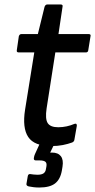

<svg xmlns="http://www.w3.org/2000/svg" viewBox="-20 -641 425 857"><path d="M209 11Q133 11 106 -29.5Q79 -70 92 -152L133 -407H64Q53 -407 55 -417L64 -479Q67 -489 76 -489H149L179 -611Q183 -621 191 -621H251Q262 -621 259 -610L241 -489H375Q387 -489 384 -479L374 -417Q373 -407 363 -407H227L188 -157Q181 -110 193 -91.5Q205 -73 240 -73Q259 -73 277.5 -77Q296 -81 312 -88Q318 -90 320.5 -88Q323 -86 323 -80L312 -17Q311 -9 302 -5Q283 2 260 6.5Q237 11 209 11ZM155 196Q142 196 129.5 194.5Q117 193 108 191Q97 188 98 180L104 145Q106 135 115 136Q122 137 130.5 138Q139 139 147 139Q165 139 174 133Q183 127 185 114L187 103Q190 87 182.5 81Q175 75 157 75H140Q130 75 131 65Q132 59 133 55Q134 51 136 47L168 -23Q173 -33 180 -33H228Q239 -33 234 -22L204 40H212Q239 40 251.5 56Q264 72 259 103L256 121Q249 160 225.5 178Q202 196 155 196Z"/></svg>

Font: Sofia Sans Semi Condensed SemiBold
Style: Italic
Weight: 600
Italic angle: -9°
Version: Version 4.100